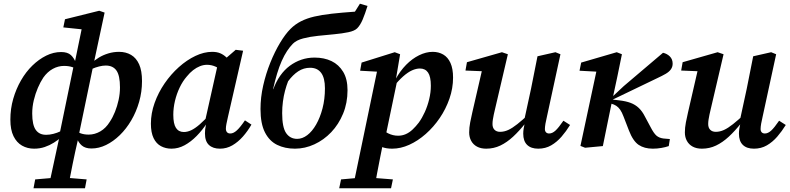

<svg xmlns="http://www.w3.org/2000/svg" viewBox="-20 -789 4269 1037"><path d="M161 228 170 180 287 170H326L448 180L439 228ZM164 14Q128 14 99 -2.5Q70 -19 53 -53.5Q36 -88 36 -143Q36 -202 51.5 -255.5Q67 -309 93.5 -355Q120 -401 155 -435Q190 -469 229.5 -488.5Q269 -508 310 -508Q345 -508 363 -491.5Q381 -475 391 -446H414L409 -404Q394 -418 373.5 -425.5Q353 -433 326 -433Q294 -433 265 -417Q236 -401 214 -370Q198 -346 184.5 -314.5Q171 -283 162.5 -247.5Q154 -212 154 -176Q154 -114 173.5 -87Q193 -60 231 -61Q248 -61 268 -66Q288 -71 308 -80.5Q328 -90 346 -102L348 -48L312 -49Q294 -33 271 -18.5Q248 -4 221.5 5Q195 14 164 14ZM241 228 303 -59 302 -66 380 -444 384 -452 426 -656 457 -627 322 -641 331 -685 516 -731 545 -721 485 -441 483 -432 403 -47 402 -39Q394 -4 386.5 29.5Q379 63 372.5 96Q366 129 359.5 162Q353 195 347 228ZM474 13Q441 13 422 -3Q403 -19 393 -48L374 -52L379 -91Q395 -77 414 -69.5Q433 -62 459 -62Q492 -62 522 -79.5Q552 -97 573 -131Q589 -155 601 -185Q613 -215 620.5 -249Q628 -283 628 -317Q628 -381 609 -408Q590 -435 551 -435Q535 -435 515 -430Q495 -425 475 -416Q455 -407 437 -394L436 -447H474Q491 -464 514 -478Q537 -492 565 -500.5Q593 -509 623 -509Q660 -509 688 -492.5Q716 -476 731.5 -441.5Q747 -407 747 -351Q747 -293 731.5 -239Q716 -185 689 -139Q662 -93 627 -59Q592 -25 553 -6Q514 13 474 13Z M906 14Q875 14 849.5 0.5Q824 -13 809.5 -43Q795 -73 795 -121Q795 -177 815 -233Q835 -289 869 -338.5Q903 -388 946 -426.5Q989 -465 1035.5 -487Q1082 -509 1126 -509Q1151 -509 1169 -501.5Q1187 -494 1202.5 -479.5Q1218 -465 1234 -444L1189 -398Q1168 -418 1145.5 -428.5Q1123 -439 1098 -439Q1079 -439 1060 -431.5Q1041 -424 1023 -410Q1005 -396 989 -376Q967 -351 950.5 -316.5Q934 -282 925 -244Q916 -206 916 -169Q916 -120 930.5 -98Q945 -76 973 -76Q992 -76 1012.5 -85.5Q1033 -95 1059 -117.5Q1085 -140 1120 -179L1122 -127H1100Q1073 -86 1042 -54.5Q1011 -23 977 -4.5Q943 14 906 14ZM1168 14Q1130 14 1108.5 -6Q1087 -26 1087 -68Q1087 -79 1088 -89Q1089 -99 1091 -108Q1093 -117 1095 -126L1086 -128L1159 -454L1179 -456L1253 -520L1293 -515L1211 -157Q1206 -135 1203 -120Q1200 -105 1200 -94Q1200 -82 1206 -75Q1212 -68 1224 -68Q1241 -68 1259.5 -85Q1278 -102 1303 -139L1338 -116Q1318 -81 1292 -51.5Q1266 -22 1235 -4Q1204 14 1168 14Z M1573 14Q1519 14 1477 -6.5Q1435 -27 1411 -74Q1387 -121 1387 -200Q1387 -263 1401.5 -327Q1416 -391 1440 -450.5Q1464 -510 1492.5 -557.5Q1521 -605 1549 -633Q1574 -658 1605.5 -674Q1637 -690 1677.5 -699.5Q1718 -709 1772 -715Q1826 -721 1897 -726L1924 -769L1965 -757Q1952 -715 1939 -684Q1926 -653 1909 -636Q1895 -622 1861.5 -615Q1828 -608 1785 -604Q1742 -600 1698 -595.5Q1654 -591 1617.5 -581.5Q1581 -572 1562 -553Q1546 -537 1530.5 -513.5Q1515 -490 1501.5 -459.5Q1488 -429 1476.5 -391Q1465 -353 1455 -308L1456 -307Q1471 -348 1493.5 -380Q1516 -412 1545 -433.5Q1574 -455 1607.5 -466.5Q1641 -478 1679 -478Q1731 -478 1770.5 -459Q1810 -440 1833.5 -401Q1857 -362 1857 -302Q1857 -233 1833 -175Q1809 -117 1769 -75Q1729 -33 1678 -9.5Q1627 14 1573 14ZM1585 -39Q1613 -39 1639.5 -59Q1666 -79 1687.5 -116.5Q1709 -154 1722 -204Q1735 -254 1735 -312Q1735 -368 1714.5 -395.5Q1694 -423 1655 -423Q1620 -423 1591 -404Q1562 -385 1536 -350Q1527 -327 1519.5 -299Q1512 -271 1508 -240Q1504 -209 1504 -178Q1504 -101 1525.5 -70Q1547 -39 1585 -39Z M1812 228 1822 180 1935 170H1975L2102 180L2092 228ZM1885 228 2021 -426 2053 -400 1925 -407 1933 -451 2112 -507 2141 -496 2119 -365 2127 -362 2060 -41 2052 -32Q2042 18 2033 62.5Q2024 107 2016.5 148Q2009 189 2002 228ZM2098 14Q2065 14 2041.5 4.5Q2018 -5 1997 -24L2028 -106Q2050 -82 2076 -69Q2102 -56 2130 -56Q2152 -56 2171.5 -64.5Q2191 -73 2208.5 -89.5Q2226 -106 2242 -127Q2260 -152 2274.5 -184Q2289 -216 2298 -253Q2307 -290 2307 -326Q2307 -375 2292 -397Q2277 -419 2248 -419Q2228 -419 2205.5 -409Q2183 -399 2157 -376Q2131 -353 2101 -315L2097 -360H2116Q2141 -406 2173.5 -439Q2206 -472 2243.5 -490.5Q2281 -509 2317 -509Q2349 -509 2374 -494.5Q2399 -480 2413 -449Q2427 -418 2427 -370Q2427 -312 2407.5 -256Q2388 -200 2355 -151.5Q2322 -103 2279.5 -65.5Q2237 -28 2190.5 -7Q2144 14 2098 14Z M2606 14Q2577 14 2556.5 3Q2536 -8 2525 -28Q2514 -48 2514 -74Q2514 -99 2519.5 -128Q2525 -157 2531 -182L2589 -434L2616 -403L2494 -408L2502 -453L2691 -507L2723 -496L2654 -201Q2650 -185 2647 -170.5Q2644 -156 2642 -143.5Q2640 -131 2640 -119Q2640 -99 2651 -88Q2662 -77 2681 -77Q2703 -77 2725 -87Q2747 -97 2774 -118.5Q2801 -140 2837 -173L2843 -125H2819Q2785 -82 2751.5 -51Q2718 -20 2682.5 -3Q2647 14 2606 14ZM2887 14Q2848 14 2827 -6.5Q2806 -27 2806 -67Q2806 -81 2808.5 -95.5Q2811 -110 2815 -129H2809L2848 -309Q2857 -353 2865.5 -397Q2874 -441 2883 -485L2980 -507L3007 -496L2934 -159Q2929 -139 2926 -121Q2923 -103 2923 -92Q2923 -81 2929 -74.5Q2935 -68 2946 -68Q2963 -68 2980 -83.5Q2997 -99 3023 -137L3059 -114Q3038 -80 3013 -51Q2988 -22 2957 -4Q2926 14 2887 14Z M3140 9 3115 -1 3207 -431 3239 -400 3110 -407 3119 -451 3311 -507 3339 -496 3314 -374 3282 -225Q3270 -169 3259 -113Q3248 -57 3236 0ZM3592 0Q3575 6 3552 10Q3529 14 3506 14Q3460 14 3429.5 -6.5Q3399 -27 3377 -84L3348 -159Q3339 -183 3329.5 -196.5Q3320 -210 3308.5 -217.5Q3297 -225 3279 -230L3263 -235V-266H3287L3349 -324L3561 -504Q3583 -499 3598 -484Q3613 -469 3613 -445Q3613 -428 3603.5 -414.5Q3594 -401 3575 -390Q3556 -379 3528 -366L3289 -251H3290L3324 -247Q3360 -243 3385.5 -233.5Q3411 -224 3430 -206Q3449 -188 3463 -160L3493 -104Q3511 -69 3525.5 -56.5Q3540 -44 3563 -41L3598 -38Z M3771 14Q3742 14 3721.5 3Q3701 -8 3690 -28Q3679 -48 3679 -74Q3679 -99 3684.5 -128Q3690 -157 3696 -182L3754 -434L3781 -403L3659 -408L3667 -453L3856 -507L3888 -496L3819 -201Q3815 -185 3812 -170.5Q3809 -156 3807 -143.5Q3805 -131 3805 -119Q3805 -99 3816 -88Q3827 -77 3846 -77Q3868 -77 3890 -87Q3912 -97 3939 -118.5Q3966 -140 4002 -173L4008 -125H3984Q3950 -82 3916.5 -51Q3883 -20 3847.5 -3Q3812 14 3771 14ZM4052 14Q4013 14 3992 -6.5Q3971 -27 3971 -67Q3971 -81 3973.5 -95.5Q3976 -110 3980 -129H3974L4013 -309Q4022 -353 4030.5 -397Q4039 -441 4048 -485L4145 -507L4172 -496L4099 -159Q4094 -139 4091 -121Q4088 -103 4088 -92Q4088 -81 4094 -74.5Q4100 -68 4111 -68Q4128 -68 4145 -83.5Q4162 -99 4188 -137L4224 -114Q4203 -80 4178 -51Q4153 -22 4122 -4Q4091 14 4052 14Z"/></svg>

Font: Source Serif 4 SemiBold
Style: Italic
Weight: 600
Italic angle: -12°
Designer: Frank Grießhammer
Foundry: Adobe Systems Incorporated
Version: Version 4.004;hotconv 1.0.116;makeotfexe 2.5.65601